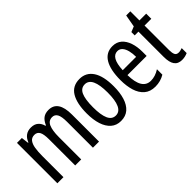

<svg xmlns="http://www.w3.org/2000/svg" viewBox="-0 -1226 1805 1805"><g transform="rotate(-45 902.0 -324.0)"><path d="M493 -547Q619 -547 619 -360V0H538V-345Q538 -415 521 -445Q504 -475 470 -475Q422 -475 402 -429.5Q382 -384 382 -296V0H302V-348Q302 -417 285.5 -446Q269 -475 234 -475Q198 -475 179 -450.5Q160 -426 153 -382Q146 -338 146 -281V0H65V-537H130L139 -464H144Q176 -547 259 -547Q305 -547 332 -523Q359 -499 368 -461H374Q393 -505 421 -526Q449 -547 493 -547Z M1085 -269Q1085 -186 1065.5 -123Q1046 -60 1006 -25Q966 10 903 10Q844 10 804 -25Q764 -60 744 -122.5Q724 -185 724 -269Q724 -402 768 -474.5Q812 -547 905 -547Q991 -547 1038 -476.5Q1085 -406 1085 -269ZM807 -269Q807 -166 830.5 -113.5Q854 -61 905 -61Q1003 -61 1003 -269Q1003 -476 905 -476Q853 -476 830 -424.5Q807 -373 807 -269Z M1342 -546Q1397 -546 1433 -514.5Q1469 -483 1487 -429.5Q1505 -376 1505 -309V-253H1250Q1253 -59 1369 -59Q1398 -59 1426.5 -68Q1455 -77 1485 -96V-24Q1429 10 1360 10Q1292 10 1250 -26.5Q1208 -63 1189 -125Q1170 -187 1170 -265Q1170 -402 1213.5 -474Q1257 -546 1342 -546ZM1342 -480Q1301 -480 1278 -440Q1255 -400 1251 -317H1429Q1429 -361 1420 -398Q1411 -435 1391.5 -457.5Q1372 -480 1342 -480Z M1742 -62Q1754 -62 1766 -65Q1778 -68 1790 -72V-6Q1774 1 1756 5.5Q1738 10 1715 10Q1662 10 1637 -25.5Q1612 -61 1612 -133V-469H1562V-513L1616 -535L1638 -658H1693V-537H1783V-469H1693V-143Q1693 -103 1703 -82.5Q1713 -62 1742 -62Z"/></g></svg>

Font: Noto Sans Gurmukhi ExtraCondensed
Style: Regular
Weight: 400
Width: 2
Designer: Jelle Bosma - Monotype Design Team
Foundry: Monotype Imaging Inc.
Version: Version 2.004; ttfautohint (v1.8.4.7-5d5b)